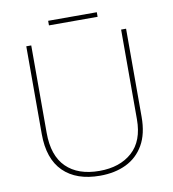

<svg xmlns="http://www.w3.org/2000/svg" viewBox="-90 -903 892 991"><g transform="rotate(-10 356.0 -407.0)"><path d="M618 -252Q618 -163 584.5 -105Q551 -47 492 -18.5Q433 10 355 10Q231 10 163 -57Q95 -124 95 -254V-714H121V-256Q121 -136 182.5 -75.5Q244 -15 356 -15Q463 -15 527.5 -72.5Q592 -130 592 -244V-714H618ZM484 -824V-800H229V-824Z"/></g></svg>

Font: Noto Sans Gujarati Thin
Style: Regular
Weight: 100
Designer: Jelle Bosma - Monotype Design Team, Universal Thirst
Foundry: Monotype Imaging Inc.
Version: Version 2.106; ttfautohint (v1.8.4.7-5d5b)